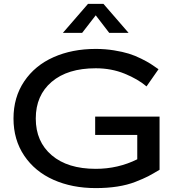

<svg xmlns="http://www.w3.org/2000/svg" viewBox="-20 -963 915 993"><path d="M475.1 -883.8 404.8 -793H305.2L435.1 -942.9H515.1L645 -793H544.9ZM475.1 -89.8Q590.3 -89.8 689.9 -139.2V-265.1H472.2V-359.9H805.2V-85Q770.5 -64 746.6 -51.5Q722.7 -39.1 680.7 -22.7Q638.7 -6.3 587.4 1.7Q536.1 9.8 475.1 9.8Q353 9.8 256.8 -33Q160.6 -75.7 105.2 -158Q49.8 -240.2 49.8 -350.1Q49.8 -460 105.2 -542.2Q160.6 -624.5 256.8 -667.2Q353 -710 475.1 -710Q524.4 -710 569.6 -702.6Q614.7 -695.3 646.2 -685.5Q677.7 -675.8 710 -659.7Q742.2 -643.6 759.3 -632.6Q776.4 -621.6 799.8 -605L737.8 -516.1Q693.8 -553.7 625 -581.8Q556.2 -609.9 475.1 -609.9Q329.6 -609.9 247.3 -539.8Q165 -469.7 165 -350.1Q165 -230.5 247.3 -160.2Q329.6 -89.8 475.1 -89.8Z"/></svg>

Font: Copperplate Sans CC Heavy
Style: Regular
Weight: 400
Designer: indestructible type*
Foundry: Cowboy Collective
Version: Version 1.000